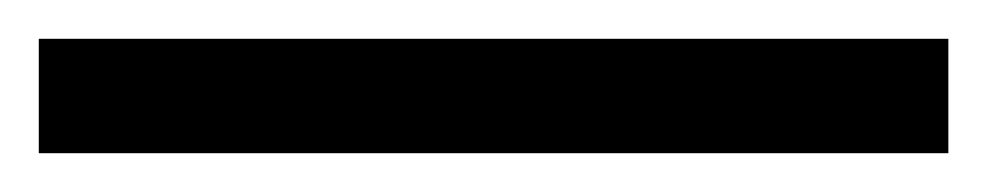

<svg xmlns="http://www.w3.org/2000/svg" viewBox="-25 -839 509 99"><path d="M-5 -760V-819H464V-760Z"/></svg>

Font: Noto Serif Tibetan ExtraBold
Style: Regular
Weight: 800
Version: Version 2.103